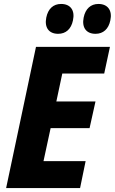

<svg xmlns="http://www.w3.org/2000/svg" viewBox="-20 -951 581 971"><path d="M403 -862C393 -812 416 -780 463 -780C502 -780 529 -804 538 -848C549 -898 525 -931 478 -931C439 -931 412 -907 403 -862ZM214 -862C204 -812 227 -780 274 -780C313 -780 340 -804 349 -848C360 -898 337 -931 289 -931C250 -931 223 -907 214 -862ZM11 0H385L413 -136H200L236 -303H433L463 -438H265L295 -579H507L536 -714H162Z"/></svg>

Font: Noto Sans SemiCondensed ExtraBold
Style: Italic
Weight: 800
Width: 4
Italic angle: -12°
Designer: Monotype Design Team
Foundry: Monotype Imaging Inc.
Version: Version 2.013